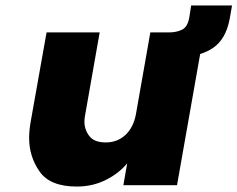

<svg xmlns="http://www.w3.org/2000/svg" viewBox="-20 -680 872 705"><path d="M729 -561 630 0H433L447 -80Q415 -42 367 -18.5Q319 5 262 5Q164 5 125.5 -50Q87 -105 87 -173Q87 -202 93 -235L151 -561H346L293 -260Q290 -246 290 -233Q290 -204 308 -180.5Q326 -157 368 -157Q411 -157 440.5 -184.5Q470 -212 479 -260L532 -561ZM540 -561H601Q628 -561 648.5 -571Q669 -581 675 -616L682 -660H832L824 -614Q810 -534 758.5 -501.5Q707 -469 622 -469H600Z"/></svg>

Font: Fz Poppins ExtBd
Style: Italic
Weight: 800
Italic angle: -10°
Designer: Ninad Kale (Devanagari), Jonny Pinhorn (Latin)
Foundry: Indian Type Foundry
Version: Vit hóa bi Vntype.Com & FontZin.Com